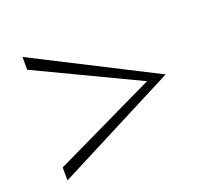

<svg xmlns="http://www.w3.org/2000/svg" viewBox="-106 -803 993 890"><g transform="rotate(-20 390.0 -357.5)"><path d="M680 -359 84 -53V-117L588 -359L84 -599V-662Z"/></g></svg>

Font: Kaisei Tokumin Medium
Style: Regular
Weight: 500
Designer: Font-Kai, 金井和夫
Foundry: KAZUO KANAI
Version: Version 5.003